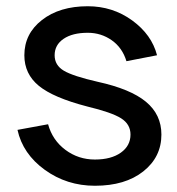

<svg xmlns="http://www.w3.org/2000/svg" viewBox="-20 -585 568 615"><path d="M261 -565Q341 -565 403.5 -519.5Q466 -474 483 -408L385 -389Q372 -432 338 -456Q304 -480 261 -480Q212 -480 183.5 -460.5Q155 -441 155 -408Q155 -376 184.5 -358.5Q214 -341 293 -323Q398 -300 447.5 -259Q497 -218 497 -154Q497 -82 439 -36Q381 10 284 10Q194 10 123.5 -41Q53 -92 36 -169L134 -187Q148 -136 189.5 -105Q231 -74 284 -74Q336 -74 367 -96Q398 -118 398 -154Q398 -187 368 -206Q338 -225 259 -244Q151 -272 104.5 -310Q58 -348 58 -408Q58 -477 114.5 -521Q171 -565 261 -565Z"/></svg>

Font: LT Superior Semi-bold
Style: Regular
Weight: 600
Designer: Daniel Lyons
Foundry: LyonsType
Version: Version 1.0